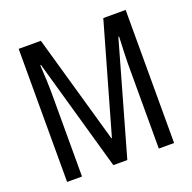

<svg xmlns="http://www.w3.org/2000/svg" viewBox="-126 -841 970 968"><g transform="rotate(-20 359.0 -357.0)"><path d="M321 0 151 -599H147Q153 -499 153 -458V0H73V-714H192L358 -131H361L527 -714H647V0H565V-456Q565 -478 566.5 -514Q568 -550 570 -599H566L396 0Z"/></g></svg>

Font: Noto Sans Khmer ExtraCondensed
Style: Regular
Weight: 400
Width: 2
Designer: Danh Hong and the Monotype Design Team
Foundry: Monotype Imaging Inc.
Version: Version 2.004; ttfautohint (v1.8.4.7-5d5b)